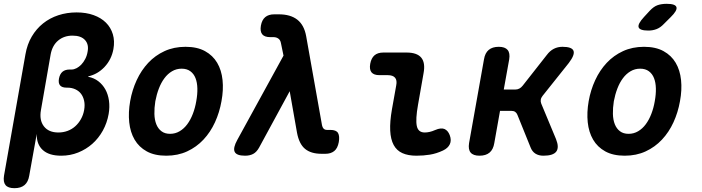

<svg xmlns="http://www.w3.org/2000/svg" viewBox="-52 -805 3672 1005"><path d="M23.6 180Q-9.9 180 -23.1 163.7Q-36.3 147.5 -30.9 114L81.2 -520.6Q90.2 -573 114.3 -613.7Q138.4 -654.5 173.5 -682.5Q208.7 -710.6 253.4 -725.3Q298.1 -740 349 -740Q398.9 -740 437.9 -725.9Q476.9 -711.9 502.4 -686.6Q527.8 -661.4 538.6 -625.9Q549.3 -590.5 541.6 -547.7Q531.6 -493.5 495.4 -454.8Q459.2 -416.2 410.1 -405.3L409.8 -403Q440 -397.3 462.8 -379.7Q485.5 -362.2 499.6 -336.7Q513.7 -311.2 518.4 -278Q523 -244.9 516.7 -208.3Q508.4 -161.4 486.3 -121.4Q464.1 -81.4 431.5 -52.4Q398.8 -23.4 357.2 -6.7Q315.5 10 268.5 10Q204.3 10 171.7 -19.9Q139 -49.7 140.3 -104.1L101.1 114Q95.7 147.5 76.4 163.7Q57.1 180 23.6 180ZM322.7 -441.1Q335.1 -441.1 348.3 -447.9Q361.6 -454.6 373.4 -466.8Q385.2 -479 394.2 -496.5Q403.3 -514 406.6 -534.8Q413.9 -572.5 392.9 -595.5Q372 -618.5 327.7 -618.5Q283.4 -618.5 252.8 -593.1Q222.1 -567.7 213.2 -520.6L162.4 -229.4Q152.8 -176.2 177.7 -143.9Q202.6 -111.5 253.5 -111.5Q279 -111.5 301.5 -119.8Q324 -128.1 341.7 -143.9Q359.4 -159.6 371.6 -181.5Q383.9 -203.3 388.5 -229.4Q393.1 -255.8 388.3 -277.6Q383.5 -299.4 371.9 -314.4Q360.4 -329.4 341.9 -337.8Q323.5 -346.2 300.8 -346.2H296.4Q272.5 -346.2 262.4 -358.1Q252.3 -370.1 256.7 -394Q261.4 -417.9 275.2 -429.5Q289 -441.1 312.9 -441.1Z M818 10Q757.2 10 716.2 -12.6Q675.3 -35.1 652.5 -74.2Q629.8 -113.2 624.4 -165Q619 -216.8 629.3 -275.3Q639.6 -333.8 663.5 -385.4Q687.4 -437.1 723.8 -476Q760.3 -514.9 809.2 -537.4Q858.2 -560 919 -560Q980.1 -560 1021.1 -537.4Q1062 -514.9 1084.8 -476.3Q1107.5 -437.8 1112.9 -386.1Q1118.3 -334.5 1107.3 -275.3Q1097 -216.8 1073.3 -165Q1049.6 -113.2 1013 -74.2Q976.4 -35.1 927.6 -12.6Q878.8 10 818 10ZM838.2 -104.5Q865.5 -104.5 888.2 -118Q911 -131.4 928.1 -154.5Q945.3 -177.5 957.3 -208.8Q969.4 -240 975.3 -275.3Q981.9 -311.3 981.1 -342.2Q980.3 -373.2 971.4 -395.9Q962.6 -418.6 944.5 -432Q926.4 -445.5 898.8 -445.5Q871.2 -445.5 848.5 -432Q825.7 -418.6 808.6 -395.5Q791.4 -372.5 779.5 -341.4Q767.6 -310.3 761 -275Q755.4 -239.7 756.2 -208.6Q757 -177.5 766.2 -154.5Q775.4 -131.4 793.2 -118Q810.9 -104.5 838.2 -104.5Z M1303.9 -31.9Q1290.7 -8.5 1273.1 0.7Q1255.5 10 1230.8 10Q1186.2 10 1176.4 -10.3Q1166.7 -30.5 1190.3 -73.1L1432 -513.9L1418.3 -580.4Q1415.4 -595.7 1404.9 -603.1Q1394.4 -610.6 1379.8 -610.6H1362.6Q1332.5 -610.6 1320.5 -625.6Q1308.5 -640.7 1313.6 -670.8Q1319 -700.9 1336.4 -715.4Q1353.8 -730 1383.9 -730H1407.8Q1468.5 -730 1504.4 -701.9Q1540.2 -673.7 1550.6 -615.6L1631.8 -159.3Q1634.4 -140.1 1641.1 -132.6Q1647.7 -125 1659.6 -125H1677.3Q1708 -125 1717.4 -108.8Q1726.7 -92.5 1721.3 -61.1Q1715.2 -28.3 1697.3 -14.2Q1679.4 0 1651.5 0H1630.9Q1576 0 1544.8 -25.7Q1513.6 -51.4 1502.6 -110.6L1464.4 -327.5Z M2136 -256.2Q2122.6 -180.7 2129.6 -146.1Q2136.6 -111.5 2171.3 -111.5Q2183.4 -111.5 2196.7 -114.5Q2210 -117.4 2225.6 -124.3Q2256.7 -137.7 2274.9 -129.6Q2293 -121.5 2302.1 -97.6Q2312.2 -70.6 2302.6 -50.1Q2293 -29.5 2266.7 -17.1Q2232.4 -1 2198.4 4.5Q2164.3 10 2127.7 10Q2084.3 10 2054.4 -3.4Q2024.6 -16.7 2008.7 -46Q1992.8 -75.3 1990.5 -121.6Q1988.2 -167.8 1999.6 -232.9L2021.9 -357.6Q2027.3 -384.6 2016 -398.1Q2004.7 -411.6 1977.7 -411.6H1934.5Q1904.7 -411.6 1892.7 -426.3Q1880.7 -441 1885.8 -470.8Q1891.2 -500.6 1908.1 -515.3Q1925 -530 1954.8 -530H2076Q2131 -530 2153.1 -503.1Q2175.2 -476.3 2165.1 -422Z M2457.8 10Q2425.3 10 2411.6 -6.3Q2397.9 -22.5 2403.3 -56L2481.3 -494Q2486.7 -527.5 2506 -543.7Q2525.3 -560 2558.8 -560Q2591.3 -560 2605 -543.7Q2618.7 -527.5 2613.3 -494L2584.9 -336.3H2644.7Q2656.8 -336.3 2666.4 -341.4Q2675.9 -346.4 2683.9 -356.5L2810.2 -517.3Q2826.4 -539 2846.8 -549.5Q2867.3 -560 2892.3 -560Q2941.7 -560 2949.9 -539.1Q2958 -518.3 2925.3 -475.3L2788.1 -303.3Q2780.1 -293.2 2778.6 -282.9Q2777.1 -272.7 2781.1 -262.6L2858.4 -77Q2875.9 -33.3 2859.8 -11.7Q2843.7 10 2792.3 10Q2767.6 10 2750.5 -0.9Q2733.5 -11.7 2725.1 -33.7L2656.2 -204.2Q2652.2 -214.3 2644.5 -219.5Q2636.8 -224.7 2624.7 -224.7H2565.3L2535.3 -56Q2529.9 -22.5 2510.6 -6.3Q2491.3 10 2457.8 10Z M3218 10Q3157.2 10 3116.2 -12.6Q3075.3 -35.1 3052.5 -74.2Q3029.8 -113.2 3024.4 -165Q3019 -216.8 3029.3 -275.3Q3039.6 -333.8 3063.5 -385.4Q3087.4 -437.1 3123.8 -476Q3160.3 -514.9 3209.2 -537.4Q3258.2 -560 3319 -560Q3380.1 -560 3421.1 -537.4Q3462 -514.9 3484.8 -476.3Q3507.5 -437.8 3512.9 -386.1Q3518.3 -334.5 3507.3 -275.3Q3497 -216.8 3473.3 -165Q3449.6 -113.2 3413 -74.2Q3376.4 -35.1 3327.6 -12.6Q3278.8 10 3218 10ZM3238.2 -104.5Q3265.5 -104.5 3288.2 -118Q3311 -131.4 3328.1 -154.5Q3345.3 -177.5 3357.3 -208.8Q3369.4 -240 3375.3 -275.3Q3381.9 -311.3 3381.1 -342.2Q3380.3 -373.2 3371.4 -395.9Q3362.6 -418.6 3344.5 -432Q3326.4 -445.5 3298.8 -445.5Q3271.2 -445.5 3248.5 -432Q3225.7 -418.6 3208.6 -395.5Q3191.4 -372.5 3179.5 -341.4Q3167.6 -310.3 3161 -275Q3155.4 -239.7 3156.2 -208.6Q3157 -177.5 3166.2 -154.5Q3175.4 -131.4 3193.2 -118Q3210.9 -104.5 3238.2 -104.5ZM3422.4 -679.1Q3404.8 -660.5 3384.9 -652.8Q3364.9 -645 3341.9 -645Q3296.6 -645 3290.8 -662.3Q3285.1 -679.5 3318.9 -716L3349.2 -748.9Q3370.3 -771.3 3390.6 -778.1Q3410.9 -785 3437.7 -785Q3483.6 -785 3488.8 -767.4Q3494 -749.9 3458.9 -715.5Z"/></svg>

Font: Maple Mono
Style: Italic
Weight: 400
Italic angle: -10°
Monospace: yes
Designer: subframe7536
Version: Version 7.300